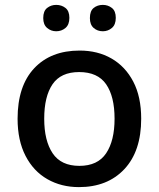

<svg xmlns="http://www.w3.org/2000/svg" viewBox="-20 -756 649 786"><path d="M558 -270Q558 -137 489 -63.5Q420 10 303 10Q231 10 174 -22.5Q117 -55 84.5 -118Q52 -181 52 -270Q52 -404 120 -476.5Q188 -549 306 -549Q380 -549 436.5 -516.5Q493 -484 525.5 -422Q558 -360 558 -270ZM161 -270Q161 -180 195.5 -128.5Q230 -77 305 -77Q380 -77 414.5 -128.5Q449 -180 449 -270Q449 -361 414.5 -411Q380 -461 304 -461Q229 -461 195 -411Q161 -361 161 -270ZM157 -682Q157 -711 173 -723.5Q189 -736 210 -736Q232 -736 248 -723.5Q264 -711 264 -683Q264 -655 248 -641.5Q232 -628 210 -628Q189 -628 173 -641.5Q157 -655 157 -682ZM348 -682Q348 -711 363.5 -723.5Q379 -736 401 -736Q422 -736 438 -723.5Q454 -711 454 -683Q454 -655 438 -641.5Q422 -628 401 -628Q379 -628 363.5 -641.5Q348 -655 348 -682Z"/></svg>

Font: Noto Sans Tangsa Medium
Style: Regular
Weight: 500
Version: Version 1.504